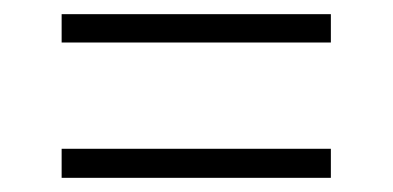

<svg xmlns="http://www.w3.org/2000/svg" viewBox="-20 -388 554 271"><path d="M67 -328V-368H447V-328ZM67 -137V-178H447V-137Z"/></svg>

Font: Saira Semi Condensed ExtraLight
Style: Regular
Weight: 200
Width: 4
Designer: Hector Gatti with collaboration of the Omnibus-Type team
Foundry: Omnibus-Type
Version: Version 1.001; ttfautohint (v1.8)